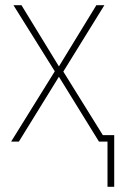

<svg xmlns="http://www.w3.org/2000/svg" viewBox="-20 -548 462 743"><path d="M396 175V0H363L208 -251L53 0H23L192 -272L32 -528H63L208 -291L353 -528H384L225 -271L378 -25H422V175Z"/></svg>

Font: Noto Sans SemiCondensed Thin
Style: Regular
Weight: 100
Width: 4
Designer: Monotype Design Team
Foundry: Monotype Imaging Inc.
Version: Version 2.013; ttfautohint (v1.8.4.7-5d5b)